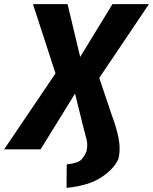

<svg xmlns="http://www.w3.org/2000/svg" viewBox="-54 -725 743 932"><path d="M269 187 270 73Q325 67 341 49.5Q357 32 366 9Q373 -22 366 -49Q359 -76 352 -102L308 -280H316L143 0H-34L232 -393L229 -327L106 -705H274L338 -437H328L492 -705H669L414 -326V-388L489 -165Q512 -104 522 -51.5Q532 1 521 46Q500 94 439 135Q378 176 269 187Z"/></svg>

Font: Nunito Sans 7pt Condensed ExtraBold
Style: Italic
Weight: 800
Width: 3
Italic angle: -9°
Designer: Vernon Adams
Foundry: Vernon Adams
Version: Version 3.101;gftools[0.9.27]